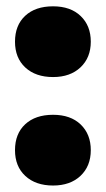

<svg xmlns="http://www.w3.org/2000/svg" viewBox="-20 -578 336 608"><path d="M148 9.5Q93 9.5 60.2 -20.8Q27.5 -51 27.5 -102.5Q27.5 -154.5 59.8 -184.5Q92 -214.5 148 -214.5Q203.5 -214.5 235.5 -183.8Q267.5 -153 267.5 -102.5Q267.5 -52 235 -21.2Q202.5 9.5 148 9.5ZM148 -334Q93 -334 60.2 -364.2Q27.5 -394.5 27.5 -446Q27.5 -498 59.8 -528Q92 -558 148 -558Q203.5 -558 235.5 -527.2Q267.5 -496.5 267.5 -446Q267.5 -395.5 235 -364.8Q202.5 -334 148 -334Z"/></svg>

Font: Encode Sans SC Condensed Thin ExtraBold
Style: Regular
Weight: 800
Version: Version 3.002